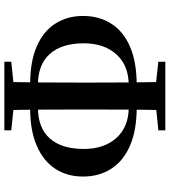

<svg xmlns="http://www.w3.org/2000/svg" viewBox="32 -824 791 896"><g transform="rotate(-90 428.0 -375.5)"><path d="M52.6 -384Q52.6 -457.6 88.4 -512.9Q124.1 -568.3 195.2 -599.5Q266.2 -630.8 372.1 -630.8H425.7V-594.4H375.2Q279.4 -594.4 230.4 -538.9Q181.4 -483.4 181.4 -380.4Q181.4 -285.3 233.1 -228Q284.8 -170.8 376 -170.8H425.7V-133.6H375.7Q268.5 -133.6 196.9 -164.7Q125.2 -195.7 88.9 -252.5Q52.6 -309.2 52.6 -384ZM429.8 -133.6V-170.8H479.1Q570.7 -170.8 622.5 -228Q674.4 -285.3 674.4 -380.4Q674.4 -483.4 624.9 -538.9Q575.4 -594.4 481.3 -594.4H429.8V-630.8H483Q590.6 -630.8 661.1 -599.5Q731.7 -568.3 766.9 -512.4Q802.1 -456.6 802.1 -384Q802.1 -309.2 766.2 -252.5Q730.3 -195.7 658.6 -164.7Q587 -133.6 479.1 -133.6ZM362.4 0Q364.4 -85.2 364.9 -172.7Q365.4 -260.3 365.4 -347.7V-396.6Q365.4 -485.6 364.9 -574.1Q364.4 -662.6 362.4 -751.2H494.1Q492.4 -664.3 491.7 -575.6Q491.1 -486.8 491.1 -397.2V-348.4Q491.1 -262 491.7 -174.3Q492.4 -86.6 494.1 0ZM268.3 -718.9V-751.2H588.5V-718.9L446.1 -704.2H411ZM268.3 0V-32.6L415.6 -47.3H454.4L588.5 -32.6V0Z"/></g></svg>

Font: Noto Serif TC
Style: Regular
Weight: 200
Designer: Ryoko NISHIZUKA 西塚涼子 (kana & ideographs); Frank Grießhammer (Latin, Greek & Cyrillic); Wenlong ZHANG 张文龙 (bopomofo); San
Foundry: Adobe
Version: Version 2.001;hotconv 1.1.0;makeotfexe 2.6.0